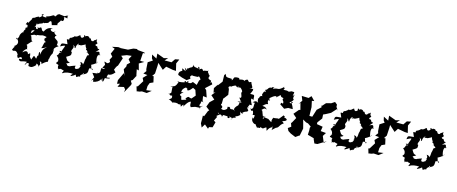

<svg xmlns="http://www.w3.org/2000/svg" viewBox="-51 -1526 5968 2510"><g transform="rotate(15 2933.0 -271.0)"><path d="M231 -434C275 -446 280 -473 271 -496C217 -468 265 -473 269 -531C271 -563 285 -508 292 -539C309 -553 370 -553 358 -601C357 -584 351 -555 374 -574C430 -580 424 -615 412 -589C446 -638 450 -613 465 -569C509 -581 549 -590 536 -589C519 -611 556 -629 565 -662C593 -638 613 -684 591 -707C580 -710 629 -718 637 -702C640 -767 614 -727 661 -759L594 -724L517 -733C534 -732 463 -708 504 -721C499 -712 458 -671 480 -685C450 -720 449 -683 380 -664C380 -664 357 -668 371 -646C303 -640 279 -675 330 -678C296 -620 261 -612 280 -643C269 -619 270 -645 211 -595C233 -584 251 -626 184 -587C226 -606 156 -528 168 -523C144 -512 160 -555 132 -492C179 -494 156 -463 163 -447C140 -477 137 -412 155 -431C143 -433 118 -388 133 -378C102 -399 124 -318 115 -375C70 -313 116 -325 64 -270L55 -291C112 -259 112 -205 56 -176C98 -160 71 -201 46 -124C48 -113 95 -116 70 -113C83 -126 121 -130 144 -52C154 -68 129 -80 130 -70C154 -11 150 -56 189 -62C204 -34 225 -39 162 -33C184 19 206 -22 275 -21C246 28 260 45 270 3C296 -17 309 -20 307 26C351 39 368 25 406 -14C376 -40 439 -35 438 9C438 -33 465 -14 436 -73C493 -51 451 -47 460 -39C523 -95 530 -89 539 -92C543 -148 540 -153 534 -127C562 -143 528 -144 575 -221C565 -190 579 -256 571 -277L558 -234C564 -233 551 -289 622 -324C600 -341 574 -327 591 -311C610 -400 593 -376 540 -424C547 -421 548 -436 545 -464C532 -420 562 -460 567 -451C523 -460 506 -510 535 -495C477 -466 437 -528 491 -522C473 -535 415 -530 384 -460C343 -468 368 -482 332 -508C356 -523 305 -459 278 -511C327 -457 282 -467 275 -475C266 -484 270 -419 226 -397ZM441 -252 478 -276C426 -227 429 -217 416 -155C407 -210 390 -193 398 -139C376 -133 390 -101 379 -93C333 -138 346 -121 321 -64C270 -127 309 -72 287 -141C223 -86 259 -136 262 -97C268 -136 242 -185 185 -125C193 -164 247 -202 235 -172C223 -244 225 -223 212 -233L265 -292C220 -277 197 -261 279 -297C247 -300 259 -358 232 -368C293 -396 264 -389 314 -386C284 -405 338 -384 398 -417C361 -396 368 -420 441 -401C392 -331 418 -396 427 -345C470 -339 413 -304 434 -335C411 -251 422 -261 407 -242Z M647 -269 683 -275C621 -210 677 -248 630 -201C645 -191 674 -166 662 -126C679 -169 674 -133 647 -107C650 -91 688 -96 676 -88C707 -92 660 -93 698 -28C668 -49 720 -33 726 -49C759 -30 782 -50 761 -12C735 -3 810 25 763 3C794 -25 857 -29 895 -26C829 46 926 -13 934 -25C957 28 947 -10 998 -18C982 -34 972 -53 984 -6C1004 -63 1038 -48 1018 -69C1047 -72 1030 -36 1022 -49C1070 -78 1083 -71 1083 -149C1083 -149 1151 -169 1126 -137C1094 -173 1113 -169 1096 -201C1137 -220 1185 -259 1169 -263L1158 -233C1132 -316 1145 -341 1160 -357C1157 -318 1175 -380 1178 -351C1151 -353 1184 -421 1108 -376C1143 -421 1167 -425 1125 -427C1095 -488 1112 -430 1081 -468C1134 -517 1075 -479 1086 -544C1035 -497 1078 -556 1042 -505C989 -492 1029 -558 962 -523C1016 -534 947 -571 930 -540C904 -572 903 -531 916 -533C892 -502 873 -504 860 -539C839 -531 832 -502 790 -506C779 -500 813 -513 749 -471C778 -476 727 -485 733 -444C686 -445 705 -443 728 -381C652 -373 647 -383 641 -329C636 -323 700 -364 703 -350C696 -315 678 -300 674 -249ZM1007 -269 1012 -280C990 -222 1010 -231 990 -171C994 -159 997 -201 949 -201C995 -145 922 -141 968 -150C941 -91 958 -87 952 -116C936 -95 883 -81 904 -137C886 -135 811 -101 850 -120C828 -99 784 -109 790 -125C756 -136 794 -133 819 -158C775 -168 783 -170 753 -217C818 -254 812 -254 808 -298L791 -291C808 -283 791 -274 813 -284C768 -322 844 -348 801 -394C863 -356 797 -366 841 -358C836 -422 898 -449 860 -403C907 -427 875 -393 944 -432C972 -454 943 -422 992 -380C1002 -371 967 -408 982 -372C1008 -368 1000 -348 1014 -333C1008 -366 972 -320 999 -349C1034 -320 1052 -318 1015 -306Z M1738 -528 1725 -537 1631 -546 1624 -556 1575 -549C1553 -538 1532 -527 1510 -517L1440 -513L1380 -510L1413 -524L1299 -499L1339 -483L1306 -409L1336 -374L1312 -328L1325 -301C1293 -255 1282 -288 1252 -286C1285 -229 1268 -261 1247 -194C1305 -226 1276 -172 1237 -196C1228 -144 1253 -137 1199 -112C1214 -155 1209 -154 1202 -112L1139 -104L1177 -54L1148 3L1172 -26C1179 33 1187 -1 1178 5C1217 4 1264 -28 1268 -52C1288 -7 1267 -41 1283 -69C1295 -2 1307 -25 1314 -78C1298 -82 1378 -77 1380 -100C1322 -93 1330 -82 1341 -133C1342 -145 1373 -118 1429 -187C1425 -189 1401 -222 1400 -214C1408 -236 1417 -260 1441 -290C1411 -304 1397 -298 1436 -277L1474 -390L1445 -417L1515 -444L1578 -451L1550 -399L1582 -360L1546 -326V-298L1523 -255L1556 -173L1537 -206L1486 -98L1487 -49L1525 -60L1503 -13L1586 -32L1609 -4L1604 34L1664 -73L1673 -97L1650 -136L1672 -150L1708 -219L1706 -206L1687 -299L1717 -291L1693 -379L1758 -417H1703L1710 -524Z M2187 -414 2165 -507 2192 -566 2137 -555 2100 -501 2112 -505H2008L2046 -546L1992 -531L1894 -567L1899 -501L1831 -537L1842 -488L1861 -463L1801 -425L1807 -333L1815 -308L1785 -268L1841 -262L1791 -210L1810 -170L1759 -88L1742 -82L1761 -19L1797 -33L1771 -16L1827 -37L1893 -33L1950 -77L1878 -67L1880 -124L1897 -169L1942 -189L1924 -269L1904 -266L1932 -307L1938 -412V-453L2018 -380L2050 -431L2146 -413L2190 -411Z M2624 -128 2615 -185 2666 -179 2634 -271 2612 -291 2692 -364C2676 -393 2668 -398 2656 -366C2681 -429 2656 -394 2623 -427C2620 -448 2632 -458 2632 -463C2619 -470 2592 -490 2622 -473C2597 -502 2587 -502 2600 -528C2590 -507 2540 -519 2531 -501C2507 -546 2497 -517 2472 -506C2495 -534 2433 -561 2466 -513C2444 -525 2398 -514 2385 -549C2392 -494 2374 -527 2325 -474C2332 -478 2303 -507 2327 -456C2261 -500 2297 -481 2310 -440C2229 -483 2266 -458 2267 -435C2274 -433 2216 -420 2230 -368L2287 -347L2353 -330L2397 -361C2365 -412 2420 -393 2394 -414C2385 -418 2395 -401 2470 -408C2496 -400 2521 -463 2486 -429C2537 -391 2504 -398 2549 -372C2547 -410 2538 -401 2512 -367L2497 -304L2443 -327C2427 -333 2432 -283 2362 -312C2377 -330 2394 -322 2377 -313C2296 -273 2348 -339 2352 -304C2319 -288 2294 -285 2238 -280C2274 -269 2231 -299 2260 -286C2256 -269 2240 -215 2211 -210C2179 -203 2152 -174 2203 -202C2194 -218 2201 -148 2203 -122C2209 -128 2171 -80 2169 -100C2218 -84 2170 -80 2223 -85C2237 -41 2215 -50 2188 -19C2207 -43 2266 17 2262 8C2224 -1 2307 -15 2308 -4C2307 -26 2316 20 2368 -9C2344 -30 2351 -18 2370 24C2396 -22 2405 -16 2397 17C2411 1 2444 -70 2481 -72C2484 -12 2479 -36 2496 -3L2552 -22L2610 -26V-7L2628 -17C2589 2 2618 -37 2649 -63C2593 -20 2592 -60 2613 -92C2584 -117 2659 -116 2638 -107ZM2321 -159C2334 -157 2308 -195 2371 -236C2391 -217 2391 -242 2395 -205C2421 -204 2430 -217 2461 -255L2497 -237L2521 -166L2477 -115C2436 -114 2441 -149 2401 -94C2419 -75 2439 -92 2354 -63C2328 -127 2363 -92 2323 -117C2334 -123 2289 -105 2356 -170Z M2928 -477 2918 -500 2865 -502 2843 -508 2824 -542 2811 -519 2813 -433 2764 -369 2763 -379 2725 -322 2736 -262 2759 -277 2717 -224 2769 -178 2717 -129 2692 -63 2742 -25 2728 -13 2696 67 2679 61 2680 121V166L2704 217L2735 167L2788 211L2795 187L2841 177L2861 104L2835 88L2864 29L2848 23L2883 -6C2831 -28 2878 -45 2879 12C2872 -10 2909 -27 2923 13C2932 -30 2938 -9 2994 -12C2986 20 3044 10 3015 -20C3064 15 3084 -37 3041 26C3070 -49 3117 5 3092 -41C3085 -45 3108 -29 3151 -75C3141 -64 3161 -50 3134 -118C3145 -96 3197 -86 3167 -107C3218 -153 3223 -119 3235 -158C3191 -198 3218 -208 3247 -173C3191 -220 3241 -210 3227 -233L3262 -234C3234 -286 3213 -343 3264 -304C3256 -369 3276 -376 3206 -372C3194 -369 3242 -433 3221 -442C3267 -461 3229 -436 3173 -441C3243 -446 3186 -482 3185 -513C3156 -482 3214 -549 3148 -515C3183 -486 3122 -551 3128 -520C3149 -555 3093 -543 3088 -516C3058 -541 3015 -503 3011 -525C3031 -535 2977 -543 2946 -525C2924 -460 2918 -485 2918 -485ZM2962 -104C2930 -77 2923 -72 2885 -85C2922 -134 2847 -123 2877 -153L2878 -225L2882 -224L2929 -286L2919 -355L2907 -383C2885 -363 2936 -427 2935 -392C2937 -411 3015 -441 2996 -422C3048 -407 3007 -380 3026 -431C3037 -387 3044 -439 3071 -407C3114 -369 3082 -339 3086 -380C3078 -337 3127 -293 3083 -284C3091 -287 3107 -291 3078 -289L3122 -229C3056 -230 3046 -229 3119 -244C3082 -227 3107 -186 3078 -176C3031 -120 3056 -119 3067 -98C3030 -145 3001 -79 2988 -147C2988 -93 3022 -143 2962 -134Z M3435 -257 3397 -262C3417 -276 3424 -298 3464 -303C3423 -366 3496 -381 3469 -352C3434 -356 3492 -387 3452 -377C3519 -434 3546 -445 3549 -410C3532 -450 3525 -386 3591 -461C3600 -447 3596 -435 3639 -431C3615 -397 3657 -405 3650 -359C3609 -368 3636 -372 3617 -343L3682 -299L3730 -323H3787C3803 -315 3761 -393 3748 -410C3809 -422 3727 -369 3731 -399C3765 -420 3787 -458 3756 -458C3769 -434 3748 -443 3768 -514C3727 -457 3760 -526 3753 -543C3689 -546 3729 -545 3683 -530C3645 -544 3652 -534 3608 -537C3644 -573 3580 -565 3613 -577C3537 -506 3545 -541 3489 -520C3485 -502 3458 -526 3491 -543C3441 -521 3465 -538 3457 -523C3396 -518 3424 -485 3379 -474C3400 -436 3393 -448 3372 -451C3355 -415 3347 -391 3368 -387C3315 -376 3345 -363 3316 -336C3329 -320 3309 -325 3334 -285C3295 -321 3265 -270 3258 -276L3292 -274C3282 -226 3305 -191 3254 -182C3261 -221 3256 -139 3293 -170C3323 -107 3282 -108 3330 -120C3337 -100 3332 -66 3311 -63C3331 -85 3341 -41 3312 -84C3303 -21 3371 3 3369 -9C3383 0 3361 -16 3402 31C3438 18 3444 40 3446 9C3478 37 3484 -1 3473 27C3543 -25 3514 1 3536 39C3563 -31 3601 -13 3588 -34C3592 -47 3607 -6 3592 15C3634 -21 3686 -75 3641 -30C3690 -48 3665 -73 3728 -114C3728 -114 3733 -106 3699 -136C3770 -153 3766 -182 3709 -190L3720 -199L3698 -214L3647 -151C3647 -167 3561 -131 3583 -158C3544 -104 3578 -80 3560 -88C3533 -111 3498 -112 3539 -120C3515 -112 3514 -119 3451 -126C3476 -82 3406 -100 3477 -145C3431 -115 3422 -152 3443 -137C3419 -150 3419 -230 3392 -200C3437 -247 3430 -238 3467 -230Z M4033 -195 4078 -163 4070 -146 4072 -109 4069 -51 4155 -27 4160 -10 4181 37 4221 34 4330 -33 4297 -2 4262 -87 4292 -134 4219 -141 4229 -202 4207 -206 4148 -216 4147 -240 4196 -305 4193 -358 4226 -373 4288 -406 4350 -474 4368 -453 4336 -500 4335 -530 4302 -557 4258 -528 4192 -511 4148 -462 4138 -471 4150 -445 4096 -396 4064 -294H4025L4022 -410L4025 -399L4005 -493L4036 -498L3985 -551L3954 -518L3861 -521L3884 -462L3847 -407L3868 -429L3891 -339L3873 -335L3816 -267C3832 -252 3850 -238 3866 -223L3821 -141L3812 -156L3833 -96L3793 -68L3811 -33L3850 -8L3918 20L3959 -9L3969 -13L3989 -113C3979 -152 3970 -190 3958 -228L4005 -201Z M4352 -269 4388 -275C4326 -210 4382 -248 4335 -201C4350 -191 4379 -166 4367 -126C4384 -169 4379 -133 4352 -107C4355 -91 4393 -96 4381 -88C4412 -92 4365 -93 4403 -28C4373 -49 4425 -33 4431 -49C4464 -30 4487 -50 4466 -12C4440 -3 4515 25 4468 3C4499 -25 4562 -29 4600 -26C4534 46 4631 -13 4639 -25C4662 28 4652 -10 4703 -18C4687 -34 4677 -53 4689 -6C4709 -63 4743 -48 4723 -69C4752 -72 4735 -36 4727 -49C4775 -78 4788 -71 4788 -149C4788 -149 4856 -169 4831 -137C4799 -173 4818 -169 4801 -201C4842 -220 4890 -259 4874 -263L4863 -233C4837 -316 4850 -341 4865 -357C4862 -318 4880 -380 4883 -351C4856 -353 4889 -421 4813 -376C4848 -421 4872 -425 4830 -427C4800 -488 4817 -430 4786 -468C4839 -517 4780 -479 4791 -544C4740 -497 4783 -556 4747 -505C4694 -492 4734 -558 4667 -523C4721 -534 4652 -571 4635 -540C4609 -572 4608 -531 4621 -533C4597 -502 4578 -504 4565 -539C4544 -531 4537 -502 4495 -506C4484 -500 4518 -513 4454 -471C4483 -476 4432 -485 4438 -444C4391 -445 4410 -443 4433 -381C4357 -373 4352 -383 4346 -329C4341 -323 4405 -364 4408 -350C4401 -315 4383 -300 4379 -249ZM4712 -269 4717 -280C4695 -222 4715 -231 4695 -171C4699 -159 4702 -201 4654 -201C4700 -145 4627 -141 4673 -150C4646 -91 4663 -87 4657 -116C4641 -95 4588 -81 4609 -137C4591 -135 4516 -101 4555 -120C4533 -99 4489 -109 4495 -125C4461 -136 4499 -133 4524 -158C4480 -168 4488 -170 4458 -217C4523 -254 4517 -254 4513 -298L4496 -291C4513 -283 4496 -274 4518 -284C4473 -322 4549 -348 4506 -394C4568 -356 4502 -366 4546 -358C4541 -422 4603 -449 4565 -403C4612 -427 4580 -393 4649 -432C4677 -454 4648 -422 4697 -380C4707 -371 4672 -408 4687 -372C4713 -368 4705 -348 4719 -333C4713 -366 4677 -320 4704 -349C4739 -320 4757 -318 4720 -306Z M5324 -414 5302 -507 5329 -566 5274 -555 5237 -501 5249 -505H5145L5183 -546L5129 -531L5031 -567L5036 -501L4968 -537L4979 -488L4998 -463L4938 -425L4944 -333L4952 -308L4922 -268L4978 -262L4928 -210L4947 -170L4896 -88L4879 -82L4898 -19L4934 -33L4908 -16L4964 -37L5030 -33L5087 -77L5015 -67L5017 -124L5034 -169L5079 -189L5061 -269L5041 -266L5069 -307L5075 -412V-453L5155 -380L5187 -431L5283 -413L5327 -411Z M5335 -269 5371 -275C5309 -210 5365 -248 5318 -201C5333 -191 5362 -166 5350 -126C5367 -169 5362 -133 5335 -107C5338 -91 5376 -96 5364 -88C5395 -92 5348 -93 5386 -28C5356 -49 5408 -33 5414 -49C5447 -30 5470 -50 5449 -12C5423 -3 5498 25 5451 3C5482 -25 5545 -29 5583 -26C5517 46 5614 -13 5622 -25C5645 28 5635 -10 5686 -18C5670 -34 5660 -53 5672 -6C5692 -63 5726 -48 5706 -69C5735 -72 5718 -36 5710 -49C5758 -78 5771 -71 5771 -149C5771 -149 5839 -169 5814 -137C5782 -173 5801 -169 5784 -201C5825 -220 5873 -259 5857 -263L5846 -233C5820 -316 5833 -341 5848 -357C5845 -318 5863 -380 5866 -351C5839 -353 5872 -421 5796 -376C5831 -421 5855 -425 5813 -427C5783 -488 5800 -430 5769 -468C5822 -517 5763 -479 5774 -544C5723 -497 5766 -556 5730 -505C5677 -492 5717 -558 5650 -523C5704 -534 5635 -571 5618 -540C5592 -572 5591 -531 5604 -533C5580 -502 5561 -504 5548 -539C5527 -531 5520 -502 5478 -506C5467 -500 5501 -513 5437 -471C5466 -476 5415 -485 5421 -444C5374 -445 5393 -443 5416 -381C5340 -373 5335 -383 5329 -329C5324 -323 5388 -364 5391 -350C5384 -315 5366 -300 5362 -249ZM5695 -269 5700 -280C5678 -222 5698 -231 5678 -171C5682 -159 5685 -201 5637 -201C5683 -145 5610 -141 5656 -150C5629 -91 5646 -87 5640 -116C5624 -95 5571 -81 5592 -137C5574 -135 5499 -101 5538 -120C5516 -99 5472 -109 5478 -125C5444 -136 5482 -133 5507 -158C5463 -168 5471 -170 5441 -217C5506 -254 5500 -254 5496 -298L5479 -291C5496 -283 5479 -274 5501 -284C5456 -322 5532 -348 5489 -394C5551 -356 5485 -366 5529 -358C5524 -422 5586 -449 5548 -403C5595 -427 5563 -393 5632 -432C5660 -454 5631 -422 5680 -380C5690 -371 5655 -408 5670 -372C5696 -368 5688 -348 5702 -333C5696 -366 5660 -320 5687 -349C5722 -320 5740 -318 5703 -306Z"/></g></svg>

Font: Asimov Aggro
Style: It
Weight: 500
Designer: Google
Version: Version 2.000980; 2014